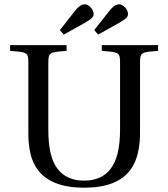

<svg xmlns="http://www.w3.org/2000/svg" viewBox="-20 -860 783 894"><path d="M419 -720 437 -699 532 -752C566 -772 576 -780 576 -795C576 -815 554 -840 535 -840C515 -840 499 -822 485 -804ZM259 -720 277 -699 372 -752C406 -772 416 -780 416 -795C416 -815 394 -840 375 -840C355 -840 339 -822 325 -804ZM27 -623C110 -617 112 -616 112 -563V-238C112 -183 121 -133 137 -101C180 -9 279 14 371 14C464 14 563 -8 606 -101C622 -134 632 -184 632 -240V-563C632 -616 634 -617 716 -623V-650H454V-623C537 -617 539 -616 539 -563V-258C539 -169 524 -113 496 -75C467 -37 426 -19 371 -19C317 -19 276 -37 247 -75C219 -113 205 -169 205 -258V-563C205 -616 208 -617 290 -623V-650H27Z"/></svg>

Font: erewhon
Style: Regular
Weight: 400
Version: Version 1.0.0